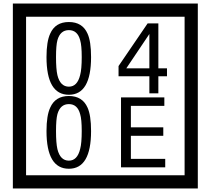

<svg xmlns="http://www.w3.org/2000/svg" viewBox="-20 -980 1195 1090"><path d="M1103 90H53V-960H1103ZM1028 15V-885H128V15ZM497 -656Q497 -442 371 -442Q244 -442 244 -656Q244 -744 265 -789Q294 -855 371 -855Q448 -855 477 -789Q497 -745 497 -656ZM444 -656Q444 -723 435 -752Q420 -809 371 -809Q322 -809 306 -752Q298 -723 298 -656Q298 -587 306 -553Q322 -488 371 -488Q419 -488 435 -554Q444 -587 444 -656ZM928 -547H879V-450H828V-547H653V-605L818 -847H879V-592H928ZM828 -592V-787L697 -592ZM497 -236Q497 -22 371 -22Q244 -22 244 -236Q244 -324 265 -369Q294 -435 371 -435Q448 -435 477 -369Q497 -325 497 -236ZM444 -236Q444 -303 435 -332Q420 -389 371 -389Q322 -389 306 -332Q298 -303 298 -236Q298 -167 306 -133Q322 -68 371 -68Q419 -68 435 -134Q444 -167 444 -236ZM918 -30H667V-427H913V-379H723V-257H907V-209H723V-78H918Z"/></svg>

Font: Unicode BMP Fallback SIL
Style: Regular
Weight: 400
Foundry: NRSI, SIL International
Version: Version 5.1 Based on Unicode 5.1